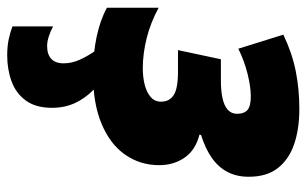

<svg xmlns="http://www.w3.org/2000/svg" viewBox="-179 -424 851 533"><g transform="rotate(90 246.5 -157.5)"><path d="M184.6 9.8Q129.4 9.8 82.3 -0.2Q35.2 -10.3 1.5 -28.8V-172.4Q43 -149.9 85.9 -139.2Q128.9 -128.4 169.4 -128.4Q193.4 -128.4 214.4 -133.5Q235.4 -138.7 248.8 -149.9Q262.2 -161.1 262.2 -179.2Q262.2 -202.1 244.1 -214.1Q226.1 -226.1 179.2 -226.1H119.1L144.5 -345.2H204.1Q232.9 -345.2 253.4 -349.9Q273.9 -354.5 284.9 -364.5Q295.9 -374.5 295.9 -390.1Q295.9 -409.7 285.4 -418.9Q274.9 -428.2 247.6 -428.2Q221.2 -428.2 185.5 -419.4Q149.9 -410.6 115.2 -393.6L76.2 -518.6Q127.4 -543 177.5 -553Q227.5 -563 282.7 -563Q337.9 -563 380.1 -548.6Q422.4 -534.2 446.5 -503.4Q470.7 -472.7 470.7 -422.4Q470.7 -389.2 457.5 -363.8Q444.3 -338.4 418.7 -320.3Q393.1 -302.2 354.5 -290L354 -285.6Q396.5 -274.9 417.5 -244.6Q438.5 -214.4 438.5 -173.8Q438.5 -121.6 409.7 -79.8Q380.9 -38.1 324.2 -14.2Q267.6 9.8 184.6 9.8ZM133.8 248Q109.4 248 89.4 243.9Q69.3 239.7 53.2 233.4V120.6Q67.9 128.4 82 132.8Q96.2 137.2 107.9 137.2Q130.9 137.2 143.3 125.7Q155.8 114.3 155.8 91.3Q155.8 68.4 145.5 45.9Q135.3 23.4 118.7 0H220.2Q247.6 23.9 263.4 54.4Q279.3 85 279.3 123.5Q279.3 168.5 259.3 196Q239.3 223.6 206.1 235.8Q172.9 248 133.8 248Z"/></g></svg>

Font: Open Sans SemiCondensed ExtraBold
Style: Italic
Weight: 800
Width: 4
Italic angle: -12°
Designer: Monotype Design Team
Foundry: Monotype Imaging Inc.
Version: Version 3.003